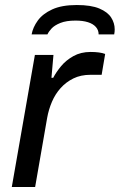

<svg xmlns="http://www.w3.org/2000/svg" viewBox="-20 -745 477 765"><path d="M27 0 119 -526H193L185 -435H192Q204 -458 223.5 -481.5Q243 -505 272.5 -521.5Q302 -538 341 -538Q359 -538 374 -536Q389 -534 399 -530L385 -447H341Q302 -447 272.5 -432.5Q243 -418 221.5 -394Q200 -370 187 -339.5Q174 -309 168 -276L120 0ZM286 -725Q343 -725 376 -711Q409 -697 423 -675Q437 -653 437 -628Q437 -623 436.5 -618Q436 -613 435 -608H373Q373 -625 362 -637.5Q351 -650 330.5 -656.5Q310 -663 281 -663Q244 -663 220.5 -653.5Q197 -644 185.5 -631.5Q174 -619 169 -608H106Q111 -636 130.5 -663Q150 -690 188 -707.5Q226 -725 286 -725Z"/></svg>

Font: Archivo SemiExpanded
Style: Italic
Weight: 400
Width: 6
Italic angle: -10°
Designer: Hector Gatti
Foundry: Omnibus-Type
Version: Version 2.001